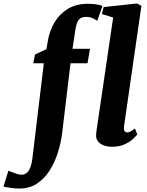

<svg xmlns="http://www.w3.org/2000/svg" viewBox="-151 -837 848 1108"><path d="M125 -600.5Q135 -660.5 164.2 -709Q193.5 -757.5 241.2 -786.2Q289 -815 354 -815Q374.5 -815 397.5 -812.8Q420.5 -810.5 440.5 -803L410 -716.5Q401 -723.5 385 -731.5Q369 -739.5 345 -739.5Q319.5 -739.5 307 -726.5Q294.5 -713.5 289.2 -690.5Q284 -667.5 279.5 -636.5L267.5 -555.5H368.5L354 -472H256L208 -72.5Q201 -13.5 182.8 44.2Q164.5 102 134.5 148.5Q104.5 195 61.5 223Q18.5 251 -38.5 251Q-64.5 251 -91.2 247Q-118 243 -131 240L-102.5 148Q-99 149.5 -85 155.2Q-71 161 -54.5 166.2Q-38 171.5 -26.5 171.5Q-2 171.5 13.8 149.2Q29.5 127 36 76.5L102 -472H41L51 -522.5L117 -553.5ZM565 -110Q559.5 -73 583 -73Q590.5 -73 599.5 -77Q608.5 -81 628 -95.5L641 -61Q635.5 -53.5 618.2 -36.5Q601 -19.5 570 -4.8Q539 10 492.5 10Q473 10 452.2 3.5Q431.5 -3 417.5 -17.5Q403.5 -32 403.5 -56Q403.5 -64.5 405.2 -76.2Q407 -88 407.5 -93.5L502 -736L437 -756L447 -796L640 -817L665 -803Z"/></svg>

Font: Merriweather Black
Style: Italic
Weight: 900
Italic angle: -7.8°
Designer: Eben Sorkin
Foundry: Eben Sorkin
Version: Version 2.200;gftools[0.9.31]